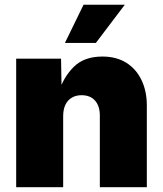

<svg xmlns="http://www.w3.org/2000/svg" viewBox="-20 -780 679 800"><path d="M243.2 -295.4V0H47.4V-535.6H234.4L236.8 -395.5H224.6Q244.6 -459 287.6 -501.7Q330.6 -544.4 406.7 -544.4Q464.8 -544.4 506.1 -518.6Q547.4 -492.7 569.6 -446.5Q591.8 -400.4 591.8 -340.3V0H396V-298.3Q396 -338.4 376 -360.8Q356 -383.3 319.8 -383.3Q296.4 -383.3 279.1 -373Q261.7 -362.8 252.4 -343.3Q243.2 -323.7 243.2 -295.4ZM250.5 -601.1 328.1 -760.3H500L379.4 -601.1Z"/></svg>

Font: Inter 20pt Black
Style: Regular
Weight: 900
Version: Version 4.001;git-66647c0bb